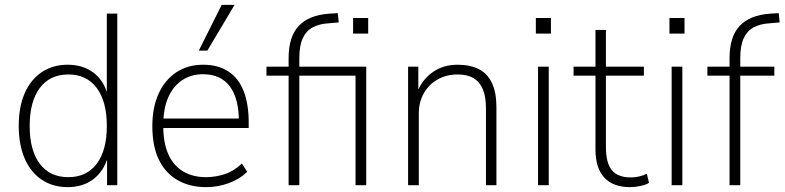

<svg xmlns="http://www.w3.org/2000/svg" viewBox="-20 -761 3225 789"><path d="M258 8Q197 8 151.5 -22.5Q106 -53 81.5 -109.5Q57 -166 57 -244Q57 -322 81.5 -378Q106 -434 151.5 -464.5Q197 -495 258 -495Q321 -495 364 -462.5Q407 -430 423 -370H419V-705H462V0H420V-118H424Q407 -58 364 -25Q321 8 258 8ZM261 -33Q336 -33 377.5 -88Q419 -143 419 -243Q419 -344 377.5 -399.5Q336 -455 261 -455Q185 -455 143.5 -399.5Q102 -344 102 -243Q102 -143 143.5 -88Q185 -33 261 -33Z M827 8Q761 8 711 -20Q661 -48 633.5 -103.5Q606 -159 606 -243Q606 -319 631.5 -375.5Q657 -432 704 -463.5Q751 -495 815 -495Q877 -495 919 -467Q961 -439 981.5 -386Q1002 -333 1002 -258V-235H635V-274H980L962 -258Q962 -356 924.5 -406Q887 -456 814 -456Q765 -456 728 -431Q691 -406 671 -360Q651 -314 651 -248V-242Q651 -172 672.5 -125.5Q694 -79 733.5 -56Q773 -33 826 -33Q865 -33 902.5 -45Q940 -57 974 -89L996 -55Q964 -24 919 -8Q874 8 827 8ZM797 -553 891 -741H944L832 -553Z M1166 0V-450H1075V-487H1178L1166 -472V-522Q1166 -610 1207.5 -654.5Q1249 -699 1334 -705L1368 -707L1372 -669L1328 -665Q1292 -663 1265 -648.5Q1238 -634 1224 -603.5Q1210 -573 1210 -522V-476L1201 -487H1485V0H1441V-450H1210V0ZM1431 -623V-687H1493V-623Z M1657 0V-487H1699V-381H1694Q1714 -433 1757.5 -464Q1801 -495 1860 -495Q1912 -495 1947.5 -477Q1983 -459 2001.5 -420Q2020 -381 2020 -320V0H1977V-316Q1977 -364 1964 -394.5Q1951 -425 1925.5 -440Q1900 -455 1860 -455Q1815 -455 1778.5 -434.5Q1742 -414 1721.5 -377.5Q1701 -341 1701 -294V0Z M2182 -623V-687H2244V-623ZM2191 0V-487H2235V0Z M2569 8Q2500 8 2463.5 -31Q2427 -70 2427 -147V-450H2337V-487H2427V-638H2470V-487H2626V-450H2470V-156Q2470 -91 2494.5 -61.5Q2519 -32 2572 -32Q2591 -32 2607.5 -36Q2624 -40 2638 -47L2647 -10Q2636 -2 2613 3Q2590 8 2569 8Z M2731 -623V-687H2793V-623ZM2740 0V-487H2784V0Z M2978 0V-450H2887V-487H2989L2978 -477V-522Q2978 -610 3019.5 -654.5Q3061 -699 3146 -705L3180 -707L3184 -669L3140 -665Q3104 -663 3077 -648.5Q3050 -634 3036 -603.5Q3022 -573 3022 -522V-477L3012 -487H3162V-450H3022V0Z"/></svg>

Font: Nunito Sans 10pt SemiCondensed ExtraLight
Style: Regular
Weight: 250
Width: 4
Designer: Vernon Adams
Foundry: Vernon Adams
Version: Version 3.101;gftools[0.9.27]